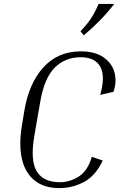

<svg xmlns="http://www.w3.org/2000/svg" viewBox="-20 -953 619 983"><path d="M284 10Q205 10 156.5 -29.5Q108 -69 92 -140.5Q76 -212 92 -309L104 -382Q127 -525 201.5 -607.5Q276 -690 394 -690Q466 -690 509.5 -660Q553 -630 566 -582.5Q579 -535 561 -483L493 -467Q520 -560 494 -610Q468 -660 393 -660Q314 -660 260.5 -607Q207 -554 186 -432L156 -259Q134 -132 168 -76Q202 -20 287 -20Q337 -20 383 -49Q429 -78 450 -150L506 -131Q470 -54 411 -22Q352 10 284 10ZM409 -772 392 -793Q424 -826 444.5 -856.5Q465 -887 485 -933H565Q531 -889 492.5 -849.5Q454 -810 409 -772Z"/></svg>

Font: Inria Serif Light
Style: Italic
Weight: 300
Italic angle: -10°
Designer: Black Foundry Team
Foundry: Black Foundry
Version: Version 1.000; ttfautohint (v1.8.3)